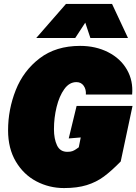

<svg xmlns="http://www.w3.org/2000/svg" viewBox="-20 -943 693 975"><path d="M21 -281Q21 -387 60 -485.5Q99 -584 181.5 -647Q264 -710 387 -710Q466 -710 529 -678Q592 -646 624.5 -589.5Q657 -533 651 -463H416Q418 -489 405 -507.5Q392 -526 368 -526Q332 -526 306.5 -490.5Q281 -455 267.5 -400Q254 -345 254 -287Q254 -238 269.5 -205Q285 -172 322 -172Q338 -172 347.5 -175.5Q357 -179 366.5 -185.5Q376 -192 380 -195L390 -245L329 -240L369 -405H653L593 -123Q546 -75 507.5 -46.5Q469 -18 420.5 -3Q372 12 305 12Q230 12 165 -22Q100 -56 60.5 -122.5Q21 -189 21 -281ZM315 -923H549L630 -750H439L413 -828L362 -750H164Z"/></svg>

Font: Azeret Mono Black
Style: Italic
Weight: 900
Italic angle: -12°
Designer: Martin Vácha
Foundry: Displaay
Version: Version 1.000; Glyphs 3.0.3, build 3074